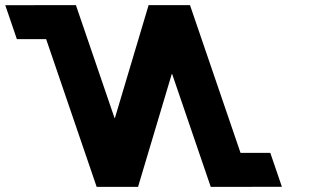

<svg xmlns="http://www.w3.org/2000/svg" viewBox="-324 -723 1259 741"><path d="M340.5 -437.1H338.8L208.8 -1.9H49L-145.9 -572H-258.9L-303.7 -703H-190.7L-190.8 -703.1H-31L117.9 -267.9H119.6L249.5 -703.1H409.3L604.3 -133H719.2L764 -2H649.1L649.1 -1.9H489.3Z"/></svg>

Font: Hussar
Style: BdOpOblSeven
Weight: 700
Foundry: Cannot Into Space Fonts
Version: Version 2.00